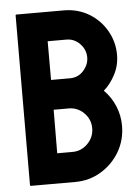

<svg xmlns="http://www.w3.org/2000/svg" viewBox="-51 -737 566 777"><g transform="rotate(-5 232.0 -348.0)"><path d="M222.7 0H43.5Q39.6 0 39.6 -4.9L41.5 -691.9Q41.5 -695.8 45.4 -695.8H237.8Q293.9 -695.8 339.8 -668.5Q384.8 -641.1 410.6 -595.9Q436.5 -550.8 436.5 -498Q436.5 -455.1 417 -418Q397.5 -380.9 370.6 -357.9Q399.4 -329.1 415.5 -291Q431.6 -252.9 431.6 -210.9Q431.6 -152.8 403.8 -105Q375.5 -57.1 328.1 -28.6Q280.8 0 222.7 0ZM237.8 -577.1H161.6V-419.9H237.8Q272.5 -419.9 293.9 -444.6Q315.4 -469.2 315.4 -498Q315.4 -529.8 292.5 -553.5Q269.5 -577.1 237.8 -577.1ZM222.7 -298.8H161.6L160.6 -122.1H222.7Q258.8 -122.1 284.7 -148.4Q310.5 -174.8 310.5 -210.9Q310.5 -247.1 284.7 -272.9Q258.8 -298.8 222.7 -298.8Z"/></g></svg>

Font: WRV
Style: Display
Weight: 400
Designer: Will Viles x Danh Hong
Version: Version 8.001; ttfautohint (v1.8.3)